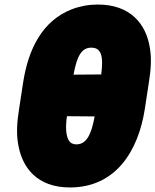

<svg xmlns="http://www.w3.org/2000/svg" viewBox="-20 -778 685 846"><path d="M618 -297 636 -415C645 -470 648 -520 641 -563C625 -673 554 -758 411 -758C371 -758 333 -751 296 -737C168 -687 105 -564 82 -415L64 -297C55 -242 52 -192 59 -149C75 -39 144 48 288 48C489 48 589 -111 618 -297ZM397 -265C382 -181 359 -142 317 -142C307 -142 301 -144 295 -147C275 -159 265 -198 275 -266ZM382 -568C425 -568 437 -534 426 -450L304 -449C319 -532 340 -568 382 -568Z"/></svg>

Font: Asimov Print
Style: EIt
Weight: 500
Designer: Google
Version: Version 2.000980; 2014